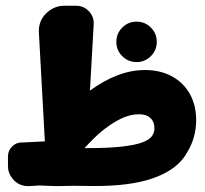

<svg xmlns="http://www.w3.org/2000/svg" viewBox="-20 -647 710 666"><path d="M638.1 -321.9C623.2 -348 602.5 -368.2 575.8 -382.5C549.2 -396.9 518.2 -404.1 482.7 -404.1C450.8 -404.1 419 -397.9 387.2 -385.7C355.4 -373.4 324 -356.1 293.2 -333.6C293.1 -333.5 292.9 -333.4 292.6 -333.2C292.3 -333 292.1 -332.8 292 -332.7L305 -563C305.9 -580.4 300.3 -595.4 288.3 -608.1C276.3 -620.7 261.6 -627 244.2 -627H203C182 -627 163.3 -620.3 147 -606.8H146.2L146.2 -606.2C123.7 -587.3 113.3 -563.2 114.9 -533.9L135.6 -156.7L135.5 -156.6L58.5 -152.8C44.7 -153.6 32.7 -149.1 22.7 -139.6C12.6 -130 7.6 -118.3 7.6 -104.5V-71.7C7.6 -54.9 13 -40.1 23.7 -27.1L24.2 -26.4C39.3 -8.6 58.4 -0.3 81.7 -1.5L117.7 -3.6C130.3 -2.9 140.6 -2.5 148.6 -2.3C156.5 -2.1 163.2 -1.9 168.5 -1.7C177.5 -1.3 189 -1.4 202.9 -1.9C216.8 -2.4 227.5 -2.6 235 -2.5C260.3 -1.9 284.7 -1.7 308.2 -1.7C390.1 -1.7 456.4 -10.3 507 -27.5C557.7 -44.7 594.6 -69.1 617.8 -100.7C621.9 -106.3 626 -112.7 630 -119.9C650.2 -153.4 660.4 -190.2 660.4 -230.3C660.4 -265.2 652.9 -295.8 638.1 -321.9ZM506.3 -173.9C500 -165.6 488.5 -158.4 471.8 -152.4C455.1 -146.4 431.5 -141.7 401 -138.3C368.5 -134.7 325.9 -133 273.1 -133.2C284.9 -146 295.7 -157.2 305.5 -166.9C321.9 -183.1 339 -197.4 356.8 -209.9C374.4 -222.4 392.1 -232.3 409.6 -239.7C427.1 -247 444.2 -250.6 460.9 -250.6C473.9 -250.6 484.4 -248.6 492.2 -244.4C500 -240.2 505.9 -234.5 509.8 -227.2C513.7 -219.8 515.7 -211.2 515.7 -201.3C515.7 -191.4 512.5 -182.3 506.3 -173.9ZM383.6 -501.8C383.6 -482.4 390.4 -465.9 404.1 -452.2C417.8 -438.5 434.3 -431.7 453.7 -431.7C473.1 -431.7 489.6 -438.5 503.3 -452.2C517 -465.9 523.8 -482.4 523.8 -501.8C523.8 -521.2 517 -537.7 503.3 -551.4C489.6 -565.1 473.1 -571.9 453.7 -571.9C434.3 -571.9 417.8 -565.1 404.1 -551.4C390.4 -537.7 383.6 -521.2 383.6 -501.8Z"/></svg>

Font: Qalbi
Style: Regular
Weight: 400
Version: Version 001.000